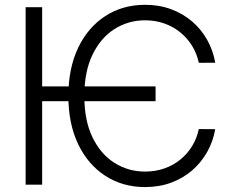

<svg xmlns="http://www.w3.org/2000/svg" viewBox="-20 -757 952 787"><path d="M617.7 -402.8V-342.3H132.3V-402.8ZM862.3 -500 794.9 -499.5Q787.1 -536.6 767.8 -568.4Q748.5 -600.1 719.7 -623.8Q690.9 -647.5 654.1 -660.6Q617.2 -673.8 574.7 -673.8Q506.3 -673.8 449.7 -638.2Q393.1 -602.5 359.4 -533.2Q325.7 -463.9 325.7 -363.3Q325.7 -262.7 359.4 -193.6Q393.1 -124.5 449.7 -89.1Q506.3 -53.7 574.7 -53.7Q617.2 -53.7 654.1 -66.7Q690.9 -79.6 719.7 -103.3Q748.5 -127 767.8 -158.7Q787.1 -190.4 794.9 -228L862.3 -227.5Q853.5 -177.2 829.3 -134.3Q805.2 -91.3 767.8 -58.8Q730.5 -26.4 681.6 -8.3Q632.8 9.8 574.7 9.8Q482.9 9.8 411.9 -36.1Q340.8 -82 300.5 -165.8Q260.3 -249.5 260.3 -363.3Q260.3 -477.5 300.5 -561.5Q340.8 -645.5 411.9 -691.4Q482.9 -737.3 574.7 -737.3Q632.8 -737.3 681.4 -719.2Q730 -701.2 767.6 -668.9Q805.2 -636.7 829.3 -593.5Q853.5 -550.3 862.3 -500ZM152.8 -727.5V0H85V-727.5Z"/></svg>

Font: Inter 24pt Light
Style: Regular
Weight: 300
Designer: Rasmus Andersson
Foundry: rsms
Version: Version 4.001;git-66647c0bb